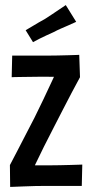

<svg xmlns="http://www.w3.org/2000/svg" viewBox="-20 -732 356 756"><path d="M85 -10 19 -82Q33 -109 48 -137.5Q63 -166 79.5 -198.5Q96 -231 116 -269Q134 -305 151 -341Q168 -377 186 -415.5Q204 -454 223 -496L295 -428Q278 -397 261.5 -365.5Q245 -334 228 -301Q211 -268 192 -231Q171 -191 152.5 -153.5Q134 -116 117 -80.5Q100 -45 85 -10ZM20 4 19 -82Q19 -82 36.5 -82Q54 -82 80 -81.5Q106 -81 132.5 -81Q159 -81 176 -81Q194 -81 216 -81.5Q238 -82 258 -82.5Q278 -83 291 -83.5Q304 -84 304 -84L302 0Q302 0 287.5 0Q273 0 250.5 0Q228 0 204 0Q180 0 161 0Q142 0 118.5 0.5Q95 1 72.5 2Q50 3 35 3.5Q20 4 20 4ZM26 -428 28 -513Q28 -513 42 -513Q56 -513 77.5 -513Q99 -513 122.5 -513Q146 -513 165 -513Q184 -513 206 -513.5Q228 -514 247.5 -514.5Q267 -515 279.5 -515.5Q292 -516 292 -516L295 -428Q295 -428 280 -428.5Q265 -429 241 -429Q217 -429 192.5 -429.5Q168 -430 149 -430Q131 -430 109.5 -429.5Q88 -429 69 -429Q50 -429 38 -428.5Q26 -428 26 -428ZM110 -566 81 -613Q93 -620 105.5 -627.5Q118 -635 131.5 -643Q145 -651 158 -658Q172 -667 185.5 -676Q199 -685 213 -694.5Q227 -704 239 -712L280 -646Q265 -639 250 -632.5Q235 -626 220 -619.5Q205 -613 190 -605Q176 -599 162.5 -592.5Q149 -586 135.5 -579.5Q122 -573 110 -566Z"/></svg>

Font: Truculenta SemiBold
Style: Regular
Weight: 600
Version: Version 1.002